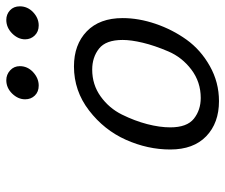

<svg xmlns="http://www.w3.org/2000/svg" viewBox="-74 -650 729 622"><g transform="rotate(-90 291.0 -338.5)"><path d="M118.2 -151.9Q118.2 -225.1 149.7 -295.7Q181.2 -366.2 244.6 -415Q308.1 -463.9 387.2 -463.9Q458 -463.9 501 -422.4Q543.9 -380.9 543.9 -306.2Q543.9 -254.4 525.4 -199.7Q506.8 -145 473.9 -99.1Q440.9 -53.2 388.4 -23.7Q335.9 5.9 274.9 5.9Q204.1 5.9 161.1 -35.4Q118.2 -76.7 118.2 -151.9ZM189.9 -151.9Q189.9 -97.7 218 -75.4Q246.1 -53.2 285.2 -53.2Q336.9 -53.2 377 -83.5Q417 -113.8 436 -158.4Q455.1 -203.1 464.1 -241Q473.1 -278.8 473.1 -306.2Q473.1 -360.4 445.1 -382.6Q417 -404.8 377 -404.8Q328.1 -404.8 290 -377.4Q252 -350.1 231.4 -308.6Q210.9 -267.1 200.4 -226.6Q189.9 -186 189.9 -151.9ZM280.8 -622.1Q280.8 -645 299.3 -664.1Q317.9 -683.1 342.8 -683.1Q360.8 -683.1 374.5 -670.7Q388.2 -658.2 388.2 -639.2Q388.2 -614.3 368.7 -596.2Q349.1 -578.1 325.2 -578.1Q305.2 -578.1 293 -590.6Q280.8 -603 280.8 -622.1ZM475.1 -622.1Q475.1 -645 494.1 -664.1Q513.2 -683.1 538.1 -683.1Q556.2 -683.1 569.1 -671.1Q582 -659.2 582 -639.2Q582 -614.3 563 -596.2Q543.9 -578.1 520 -578.1Q500 -578.1 487.5 -591.1Q475.1 -604 475.1 -622.1Z"/></g></svg>

Font: CMU Concrete
Style: Italic
Weight: 500
Italic angle: -14.04°
Version: Version 0.7.0